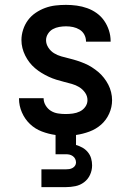

<svg xmlns="http://www.w3.org/2000/svg" viewBox="-20 -548 540 788"><path d="M150 220V147H250Q257 147 264 146Q271 145 277.5 141.5Q284 138 288 132Q292 126 292 119Q292 111 288.5 104Q285 97 278.5 92.5Q272 88 265 86.5Q258 85 250 85H208V6Q179 2 151.5 -8.5Q124 -19 103 -39Q82 -59 70 -86.5Q58 -114 58 -143V-145H159V-144Q159 -129 167.5 -115Q176 -101 189 -93Q202 -85 217.5 -82.5Q233 -80 249 -80Q264 -80 279 -82Q294 -84 307.5 -90.5Q321 -97 330 -109.5Q339 -122 339 -137Q339 -154 329 -168Q319 -182 305 -190.5Q291 -199 275 -203.5Q259 -208 243 -212Q227 -216 211 -221Q195 -226 180 -233Q165 -240 151 -248.5Q137 -257 124 -268Q111 -279 101 -292Q91 -305 83.5 -320Q76 -335 72 -351Q68 -367 68 -384Q68 -405 75 -426.5Q82 -448 95 -465.5Q108 -483 126.5 -495.5Q145 -508 165.5 -515.5Q186 -523 207.5 -525.5Q229 -528 251 -528Q273 -528 295 -525Q317 -522 338 -514.5Q359 -507 377 -494Q395 -481 407.5 -463Q420 -445 427 -423.5Q434 -402 434 -380V-377H333V-378Q333 -393 326 -406Q319 -419 306.5 -426.5Q294 -434 280 -437Q266 -440 251 -440Q237 -440 223 -437.5Q209 -435 197 -428.5Q185 -422 177 -409.5Q169 -397 169 -383Q169 -367 178.5 -352.5Q188 -338 202 -329.5Q216 -321 232 -316.5Q248 -312 264.5 -308Q281 -304 296.5 -299Q312 -294 327.5 -287.5Q343 -281 357 -272Q371 -263 383.5 -252.5Q396 -242 406.5 -228.5Q417 -215 424.5 -200.5Q432 -186 436 -169.5Q440 -153 440 -137Q440 -108 428 -81.5Q416 -55 395 -36.5Q374 -18 347 -8Q320 2 292 6V47Q306 51 318.5 58Q331 65 340.5 76.5Q350 88 354 102Q358 116 358 131Q358 151 349.5 169.5Q341 188 325 200Q309 212 289.5 216Q270 220 250 220Z"/></svg>

Font: Iosevka Curly Semibold
Style: Regular
Weight: 600
Monospace: yes
Designer: Belleve Invis
Foundry: Belleve Invis
Version: Version 22.1.2; ttfautohint (v1.8.4)